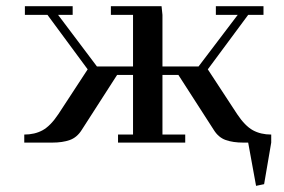

<svg xmlns="http://www.w3.org/2000/svg" viewBox="-20 -459 913 618"><path d="M58.1 0V-25.9Q91.8 -25.9 117.2 -39.8Q142.6 -53.7 168 -91.8L262.2 -235.8L132.8 -411.1H60.1V-439H213.9V-411.1H167L292 -245.1H408.2V-411.1H336.9V-439H500L502.9 -411.1V-245.1H619.1L745.1 -411.1H674.8V-439H828.1V-411.1H778.8L648.9 -235.8L743.2 -91.8Q768.6 -53.7 793.9 -39.8Q819.3 -25.9 853 -25.9V0L830.1 133.8L804.2 139.2L778.8 0H763.2Q730 0 706.5 -8.3Q683.1 -16.6 668 -41L554.2 -217.8H502.9V-25.9H576.2V0H359.9V-25.9H408.2V-217.8H356.9L243.2 -41Q228 -16.6 204.6 -8.3Q181.2 0 147.9 0Z"/></svg>

Font: Dehuti Alt
Style: Bold
Weight: 700
Version: Version 1.2